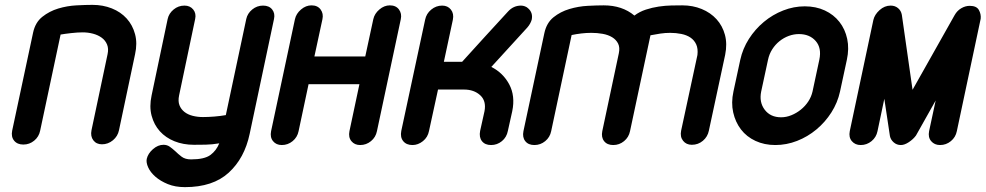

<svg xmlns="http://www.w3.org/2000/svg" viewBox="-20 -586 4050 789"><path d="M145 -49Q140 -24 120.5 -8Q101 8 76 8Q51 8 38 -8Q25 -24 30 -49L116 -452Q125 -494 154 -517Q183 -540 219.5 -551Q256 -562 294.5 -564Q333 -566 360 -566Q403 -566 439.5 -551.5Q476 -537 500.5 -510Q525 -483 535 -445.5Q545 -408 535 -363L469 -51Q464 -26 444 -9.5Q424 7 399 7Q376 7 363.5 -9.5Q351 -26 356 -51L422 -363Q427 -386 420 -403Q413 -420 398 -431Q383 -442 362.5 -447.5Q342 -453 320 -453Q299 -453 272.5 -450Q246 -447 229 -444Z M1006 -36Q985 64 920 123.5Q855 183 740 183Q700 183 669.5 170.5Q639 158 618.5 140Q598 122 589 102Q580 82 583 67Q588 45 608.5 27Q629 9 652 9Q667 9 678.5 17.5Q690 26 701 36Q712 47 726.5 58Q741 69 765 69Q820 69 844.5 51Q869 33 881 3Q852 8 825.5 8.5Q799 9 777 9Q733 9 697 -5.5Q661 -20 637 -46.5Q613 -73 603 -110.5Q593 -148 603 -194L669 -508Q674 -531 693.5 -547Q713 -563 738 -563Q761 -563 774 -547Q787 -531 782 -508L716 -194Q711 -170 717.5 -153.5Q724 -137 738 -126Q752 -115 772 -110Q792 -105 814 -105Q835 -105 860.5 -107Q886 -109 908 -113L992 -508Q997 -531 1016.5 -547Q1036 -563 1061 -563Q1086 -563 1098.5 -547Q1111 -531 1106 -508Z M1192 -507Q1197 -530 1217 -547Q1237 -564 1260 -564Q1285 -564 1297.5 -547Q1310 -530 1305 -507L1272 -354H1481L1514 -507Q1519 -530 1539 -547Q1559 -564 1582 -564Q1607 -564 1619.5 -547Q1632 -530 1627 -507L1529 -47Q1524 -22 1504.5 -6Q1485 10 1460 10Q1437 10 1424 -6Q1411 -22 1416 -47L1457 -240H1248L1207 -47Q1202 -22 1182.5 -6Q1163 10 1138 10Q1115 10 1102 -6Q1089 -22 1094 -47Z M1743 -48Q1738 -22 1718 -6Q1698 10 1675 10Q1650 10 1637 -6Q1624 -22 1629 -48L1727 -505Q1732 -530 1752 -546.5Q1772 -563 1797 -563Q1820 -563 1833 -546.5Q1846 -530 1841 -505L1804 -332H1879Q1926 -384 1973 -435.5Q2020 -487 2068 -539Q2090 -563 2121 -563Q2129 -563 2137 -560Q2145 -557 2150 -552Q2171 -534 2165 -505Q2160 -488 2147 -473Q2108 -430 2073 -392Q2038 -354 1999 -311Q2047 -287 2072.5 -239.5Q2098 -192 2085 -129L2067 -48Q2062 -22 2042.5 -6Q2023 10 1998 10Q1973 10 1960.5 -6Q1948 -22 1953 -48L1971 -129Q1979 -171 1953.5 -194.5Q1928 -218 1887 -218H1780Z M2245 -47Q2240 -22 2220.5 -6Q2201 10 2176 10Q2151 10 2138.5 -6Q2126 -22 2131 -47L2217 -450Q2226 -492 2254.5 -515Q2283 -538 2320 -549Q2357 -560 2395 -562Q2433 -564 2461 -564Q2537 -564 2587 -522Q2608 -538 2634 -546.5Q2660 -555 2687 -559Q2714 -563 2739 -563.5Q2764 -564 2784 -564Q2827 -564 2863.5 -549Q2900 -534 2924.5 -507Q2949 -480 2959 -443Q2969 -406 2960 -361L2893 -49Q2888 -24 2868.5 -7.5Q2849 9 2823 9Q2800 9 2787 -7.5Q2774 -24 2779 -49L2846 -360Q2849 -386 2841 -403.5Q2833 -421 2817.5 -431.5Q2802 -442 2780 -446.5Q2758 -451 2734 -451Q2714 -451 2693.5 -448Q2673 -445 2653 -441L2569 -47Q2564 -22 2544.5 -6Q2525 10 2500 10Q2475 10 2462.5 -6Q2450 -22 2455 -47L2523 -367Q2528 -391 2520 -407Q2512 -423 2495.5 -433Q2479 -443 2456.5 -447Q2434 -451 2410 -451Q2389 -451 2368.5 -448.5Q2348 -446 2329 -442Z M3022 -340Q3032 -386 3057.5 -426Q3083 -466 3119 -496Q3155 -526 3198.5 -543Q3242 -560 3287 -560Q3333 -560 3369.5 -543Q3406 -526 3429.5 -496Q3453 -466 3461.5 -426Q3470 -386 3460 -340L3432 -210Q3422 -164 3396.5 -124Q3371 -84 3335 -54Q3299 -24 3255.5 -7Q3212 10 3166 10Q3121 10 3084.5 -7Q3048 -24 3025 -54Q3002 -84 2993 -124Q2984 -164 2994 -210ZM3108 -210Q3099 -166 3122.5 -135Q3146 -104 3190 -104Q3211 -104 3232 -112.5Q3253 -121 3271 -135.5Q3289 -150 3301.5 -169Q3314 -188 3319 -210L3347 -341Q3357 -389 3332 -417.5Q3307 -446 3263 -446Q3242 -446 3221.5 -438.5Q3201 -431 3183.5 -417Q3166 -403 3153.5 -383.5Q3141 -364 3136 -340Z M3569 -504Q3574 -526 3594.5 -544.5Q3615 -563 3640 -563Q3658 -563 3670.5 -552.5Q3683 -542 3686 -525L3730 -217Q3773 -293 3816.5 -370.5Q3860 -448 3903 -524Q3913 -542 3930 -552Q3947 -562 3965 -562Q3993 -562 4002.5 -545Q4012 -528 4010 -509L3912 -47Q3907 -22 3887.5 -6Q3868 10 3843 10Q3820 10 3806.5 -6Q3793 -22 3798 -47L3825 -173Q3805 -138 3784.5 -101Q3764 -64 3744 -29Q3733 -14 3715 -2Q3697 10 3682 10Q3665 10 3652.5 -1Q3640 -12 3637 -27L3614 -180L3586 -47Q3581 -22 3561.5 -6Q3542 10 3517 10Q3494 10 3480.5 -6Q3467 -22 3472 -47Z"/></svg>

Font: VDS
Style: Bold Italic
Weight: 700
Designer: artmaker
Foundry: artmaker
Version: Version 1.000 2009 initial release